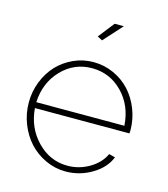

<svg xmlns="http://www.w3.org/2000/svg" viewBox="-110 -817 800 914"><g transform="rotate(15 289.5 -360.0)"><path d="M304.2 -638.2 279.8 -650.9 341.8 -730H387.2ZM296.9 9.8Q245.1 9.8 198 -12.2Q150.9 -34.2 117.2 -70.8Q83.5 -107.4 63.7 -157.7Q43.9 -208 43.9 -263.2Q43.9 -316.9 63.2 -366Q82.5 -415 115.7 -450.4Q148.9 -485.8 195.1 -506.8Q241.2 -527.8 293 -527.8Q345.7 -527.8 392.6 -506.6Q439.5 -485.4 472.9 -449.2Q506.3 -413.1 525.9 -363.5Q545.4 -314 545.9 -259.8Q545.9 -249 544.9 -244.1H79.1Q86.4 -148.9 149.4 -84Q212.4 -19 298.8 -19Q356 -19 406 -48.3Q456.1 -77.6 477.1 -124L507.8 -116.2Q486.3 -61.5 426.5 -25.9Q366.7 9.8 296.9 9.8ZM78.1 -272.9H512.2Q505.9 -371.1 443.8 -434.6Q381.8 -498 293.9 -498Q206.1 -498 144.5 -434.1Q83 -370.1 78.1 -272.9Z"/></g></svg>

Font: Rawline ExtraLight
Style: Regular
Weight: 275
Designer: Matt McInerney, Pablo Impallari, Rodrigo Fuenzalida
Foundry: Matt McInerney, Pablo Impallari, Rodrigo Fuenzalida
Version: Version 4.020;PS 004.020;hotconv 1.0.88;makeotf.lib2.5.64775